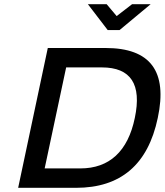

<svg xmlns="http://www.w3.org/2000/svg" viewBox="-20 -900 789 920"><path d="M486 -670H209L67 0H344C558 0 689 -111 736 -335C784 -559 700 -670 486 -670ZM194 -93 297 -577H468C607 -577 660 -496 626 -335C593 -175 504 -93 365 -93ZM401 -880 496 -756H553L702 -880H613L539 -823L491 -880Z"/></svg>

Font: LT Wave Text Medium Italic
Style: Regular
Weight: 500
Designer: Daniel Lyons
Version: Version 2.5 (Glyphs App)